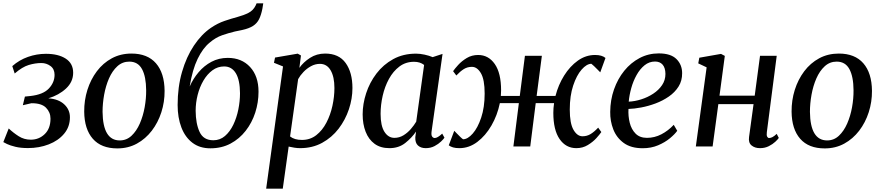

<svg xmlns="http://www.w3.org/2000/svg" viewBox="-20 -882 5304 1156"><path d="M148.5 9.5Q104.5 9.5 72.8 1.8Q41 -6 22.5 -14.8Q4 -23.5 0 -26.5L32.5 -108.5Q60 -82.5 92.5 -61.8Q125 -41 165.5 -41Q214.5 -41 249.2 -74.5Q284 -108 284 -167.5Q284 -206 257 -233.5Q230 -261 169 -260.5L117.5 -248.5L130 -300.5L163.5 -304Q239.5 -312.5 274 -349Q308.5 -385.5 308.5 -431.5Q308.5 -466.5 284 -484.5Q259.5 -502.5 229 -502.5Q192.5 -502.5 153.2 -490.8Q114 -479 68.5 -439.5L54 -484Q96 -521 148.5 -539.5Q201 -558 256.5 -558Q331 -558 375.8 -529Q420.5 -500 420.5 -444Q420.5 -389 377.5 -349Q334.5 -309 271 -290Q332 -286 366.5 -254Q401 -222 401 -176Q401 -118.5 366 -76.8Q331 -35 273.5 -12.8Q216 9.5 148.5 9.5Z M771.5 -559.5Q868 -559.5 919 -501Q970 -442.5 971 -335Q971.5 -268.5 951.5 -206.2Q931.5 -144 894 -95Q856.5 -46 804 -17.2Q751.5 11.5 686.5 11.5Q589.5 11.5 538.8 -46.5Q488 -104.5 487 -210Q486.5 -278 506.2 -340.8Q526 -403.5 563.2 -453Q600.5 -502.5 653.2 -531Q706 -559.5 771.5 -559.5ZM758.5 -511Q717 -511 686.5 -483Q656 -455 636.2 -409.8Q616.5 -364.5 607 -311.5Q597.5 -258.5 597.5 -208.5Q599.5 -36.5 701 -36.5Q742 -36.5 772 -64.8Q802 -93 821.8 -138.2Q841.5 -183.5 851 -236.2Q860.5 -289 860 -338.5Q859.5 -421 835 -466Q810.5 -511 758.5 -511Z M1565 -862 1560 -830.5Q1552.5 -792 1540 -766.8Q1527.5 -741.5 1503.5 -726Q1479.5 -710.5 1438.5 -701.5Q1429 -699.5 1418 -697.2Q1407 -695 1395 -692.5Q1357 -683.5 1317.5 -669.8Q1278 -656 1242.5 -625.5Q1201.5 -592.5 1170 -527.8Q1138.5 -463 1122 -361Q1142.5 -408 1175.8 -447.2Q1209 -486.5 1253.2 -510Q1297.5 -533.5 1351.5 -533.5Q1435 -533.5 1485.8 -478.5Q1536.5 -423.5 1536.5 -330Q1536.5 -265 1516.8 -204Q1497 -143 1459.2 -94.5Q1421.5 -46 1368 -17.5Q1314.5 11 1246.5 11Q1182.5 11 1138.5 -22.5Q1094.5 -56 1072 -115Q1049.5 -174 1049.5 -250Q1049.5 -357.5 1075.8 -448.5Q1102 -539.5 1147.5 -607.5Q1193 -675.5 1250 -714.5Q1290.5 -742 1331.8 -756Q1373 -770 1410.2 -780Q1447.5 -790 1476 -804.5Q1504.5 -819 1519 -848.5L1525 -862ZM1329.5 -482Q1291 -482 1259.2 -458.8Q1227.5 -435.5 1204.8 -396.8Q1182 -358 1170 -310.5Q1158 -263 1158 -215Q1158.5 -137.5 1181.8 -87.5Q1205 -37.5 1264.5 -37.5Q1304.5 -37.5 1334.5 -63.2Q1364.5 -89 1384.8 -131.2Q1405 -173.5 1415 -223.2Q1425 -273 1425 -320.5Q1424.5 -400.5 1399.8 -441.2Q1375 -482 1329.5 -482Z M1582.5 254 1684 -482 1629.5 -504 1636 -535.5 1772.5 -559 1792 -548 1782.5 -473.5Q1806.5 -507.5 1846.5 -533.5Q1886.5 -559.5 1937.5 -559.5Q2020 -559.5 2061 -502.8Q2102 -446 2102 -352Q2102 -288.5 2080.8 -224.5Q2059.5 -160.5 2018.8 -107.2Q1978 -54 1919.5 -22Q1861 10 1787 10Q1770.5 10 1752.5 7.2Q1734.5 4.5 1718 0.5L1682.5 254ZM1726.5 -60.5Q1752.5 -39.5 1798 -39.5Q1847.5 -39.5 1884.2 -68.2Q1921 -97 1945.2 -143.5Q1969.5 -190 1981.5 -245Q1993.5 -300 1993.5 -352Q1993.5 -419.5 1970.8 -458.5Q1948 -497.5 1906.5 -497.5Q1878 -497.5 1852.5 -483.5Q1827 -469.5 1807 -448.5Q1787 -427.5 1775 -405.5Z M2578.5 -91Q2575.5 -68 2582 -59.5Q2588.5 -51 2597.5 -51Q2614 -51 2642.5 -77.5L2656 -53Q2651 -45 2635.5 -30Q2620 -15 2596.5 -2.5Q2573 10 2543 10Q2514 10 2496.5 -6Q2479 -22 2480.5 -56L2485 -90Q2460 -53 2420.5 -21.5Q2381 10 2324.5 10Q2271 10 2235.2 -16.2Q2199.5 -42.5 2181.5 -88.5Q2163.5 -134.5 2163.5 -193.5Q2163.5 -256 2184.5 -320.5Q2205.5 -385 2246.5 -439Q2287.5 -493 2347.5 -526Q2407.5 -559 2485 -559Q2509 -559 2536.5 -553Q2564 -547 2585 -538L2644.5 -557.5ZM2533.5 -491Q2509 -510 2473 -510Q2422.5 -510 2384.8 -481.5Q2347 -453 2321.8 -406.8Q2296.5 -360.5 2284 -305.2Q2271.5 -250 2271.5 -196.5Q2271.5 -124.5 2294.8 -88.2Q2318 -52 2354.5 -52Q2384 -52 2409 -67.2Q2434 -82.5 2453.5 -105Q2473 -127.5 2486 -149.5Z M3324.5 -304.5Q3341.5 -371 3376.5 -427Q3411.5 -483 3459.2 -517Q3507 -551 3562.5 -551Q3604.5 -551 3625.5 -533L3594 -446.5Q3589.5 -451 3578.8 -462Q3568 -473 3556.8 -483.8Q3545.5 -494.5 3540.5 -498Q3512 -497.5 3481.8 -463Q3451.5 -428.5 3431 -366.8Q3410.5 -305 3410.5 -222.5Q3410.5 -139 3433 -100.2Q3455.5 -61.5 3487 -61.5Q3514 -61.5 3535.8 -74.8Q3557.5 -88 3581.5 -113.5L3600.5 -87Q3591.5 -73.5 3570.8 -50.5Q3550 -27.5 3519.2 -8.8Q3488.5 10 3450 10Q3387 10 3349.2 -44.8Q3311.5 -99.5 3311.5 -202.5Q3311.5 -216 3312.5 -230.8Q3313.5 -245.5 3316 -261H3205.5L3172.5 0H3071L3104 -261H2989.5Q2974.5 -188 2939 -126.5Q2903.5 -65 2853.8 -27.5Q2804 10 2746 10Q2723 10 2707.8 5.5Q2692.5 1 2682 -7L2715 -94.5Q2719 -90.5 2729.8 -79.2Q2740.5 -68 2751.8 -57.2Q2763 -46.5 2768 -43.5Q2796 -43.5 2826.2 -77.8Q2856.5 -112 2877.2 -174Q2898 -236 2898 -318.5Q2898 -403 2875.5 -441.2Q2853 -479.5 2821.5 -479.5Q2794 -479.5 2772.5 -466Q2751 -452.5 2727.5 -427.5L2708 -453.5Q2717.5 -467.5 2738.5 -490.8Q2759.5 -514 2790 -532.5Q2820.5 -551 2859 -551Q2921 -551 2959 -496.5Q2997 -442 2997 -338Q2997 -322.5 2995.5 -304.5H3109.5L3140.5 -546H3242.5L3211 -304.5Z M4057.5 -94.5Q4043 -74 4013.5 -49.5Q3984 -25 3942.2 -7.2Q3900.5 10.5 3849.5 10.5Q3779 10.5 3735.5 -21.2Q3692 -53 3672.5 -103.2Q3653 -153.5 3654 -208.5Q3654.5 -280 3676.8 -343.5Q3699 -407 3738.5 -455.8Q3778 -504.5 3831 -532.5Q3884 -560.5 3946.5 -560.5Q4018.5 -560.5 4052.8 -526.5Q4087 -492.5 4087 -441.5Q4087.5 -396 4065.5 -361Q4043.5 -326 4007 -300.8Q3970.5 -275.5 3927 -259.2Q3883.5 -243 3840.8 -235Q3798 -227 3764 -226Q3761.5 -183 3771.5 -143Q3781.5 -103 3806.8 -77.5Q3832 -52 3875.5 -52Q3921 -52 3962.2 -73.5Q4003.5 -95 4036.5 -130.5ZM3924 -511.5Q3888.5 -511.5 3860.8 -489Q3833 -466.5 3812.8 -430.2Q3792.5 -394 3780.8 -351.8Q3769 -309.5 3765.5 -270Q3802 -271.5 3840.8 -283.8Q3879.5 -296 3912.8 -317.8Q3946 -339.5 3966.2 -369.5Q3986.5 -399.5 3986.5 -437Q3986 -474 3969.5 -492.8Q3953 -511.5 3924 -511.5Z M4597 -86Q4594.5 -67.5 4599 -59.2Q4603.5 -51 4610.5 -51Q4619.5 -51 4630.2 -56.2Q4641 -61.5 4656.5 -76L4669 -51.5Q4663.5 -43 4648 -28.5Q4632.5 -14 4609 -2Q4585.5 10 4556 10Q4524.5 10 4504.8 -6.5Q4485 -23 4490 -57.5L4517 -255H4305L4270.5 0H4169.5L4234.5 -476.5L4184 -500.5L4190.5 -534.5L4321 -557.5L4344 -545.5L4312 -306H4524L4556 -546H4656.5Z M5030.5 -559.5Q5127 -559.5 5178 -501Q5229 -442.5 5230 -335Q5230.5 -268.5 5210.5 -206.2Q5190.5 -144 5153 -95Q5115.5 -46 5063 -17.2Q5010.5 11.5 4945.5 11.5Q4848.5 11.5 4797.8 -46.5Q4747 -104.5 4746 -210Q4745.5 -278 4765.2 -340.8Q4785 -403.5 4822.2 -453Q4859.5 -502.5 4912.2 -531Q4965 -559.5 5030.5 -559.5ZM5017.5 -511Q4976 -511 4945.5 -483Q4915 -455 4895.2 -409.8Q4875.5 -364.5 4866 -311.5Q4856.5 -258.5 4856.5 -208.5Q4858.5 -36.5 4960 -36.5Q5001 -36.5 5031 -64.8Q5061 -93 5080.8 -138.2Q5100.5 -183.5 5110 -236.2Q5119.5 -289 5119 -338.5Q5118.5 -421 5094 -466Q5069.5 -511 5017.5 -511Z"/></svg>

Font: Merriweather Text Regular
Style: Italic
Weight: 400
Italic angle: -7.8°
Designer: Eben Sorkin
Foundry: Eben Sorkin
Version: Version 2.100; ttfautohint (v1.7.19-72a1) -l 8 -r 50 -G 200 